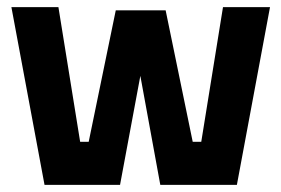

<svg xmlns="http://www.w3.org/2000/svg" viewBox="-20 -519 790 539"><path d="M12 -499 105 0H317L374 -306L430 0H645L738 -499H606L545 -121H521L445 -490H305L229 -121H205L144 -499Z"/></svg>

Font: TitilliumText22L
Style: 999 wt
Weight: 900
Designer: Campivisivi
Foundry: Campivisivi
Version: 1.000